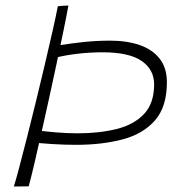

<svg xmlns="http://www.w3.org/2000/svg" viewBox="-20 -661 698 692"><path d="M226.5 -641Q220 -604.5 209 -551.2Q198 -498 184.8 -435.5Q171.5 -373 157.2 -308Q143 -243 129.2 -182Q115.5 -121 103.8 -71Q92 -21 83.5 10.5Q79.5 10.5 71 10.8Q62.5 11 52 11Q41.5 11 30 11Q37 -11 49.2 -57.2Q61.5 -103.5 77 -164.5Q92.5 -225.5 109 -293Q125.5 -360.5 141 -426.2Q156.5 -492 169 -547.2Q181.5 -602.5 188.5 -638.5Q197 -639.5 207.5 -640.2Q218 -641 226.5 -641ZM179 -453 191 -497.5Q238.5 -505 283.8 -509.8Q329 -514.5 377.5 -514.5Q437 -514.5 483 -498.8Q529 -483 555.2 -449.8Q581.5 -416.5 581.5 -364.5Q581.5 -276 538.5 -227Q495.5 -178 421.5 -158.5Q347.5 -139 254.5 -139Q213.5 -139 168 -141.8Q122.5 -144.5 84 -149.5L102.5 -192.5Q143.5 -187 183 -183.8Q222.5 -180.5 260 -180.5Q337.5 -180.5 400 -196Q462.5 -211.5 499 -250Q535.5 -288.5 535.5 -357Q535.5 -410.5 490.2 -441.5Q445 -472.5 349.5 -472.5Q305.5 -472.5 261.5 -467.5Q217.5 -462.5 179 -453Z"/></svg>

Font: Grandstander Thin
Style: Italic
Weight: 100
Italic angle: -15°
Designer: Tyler Finck
Foundry: Etcetera Type Co
Version: Version 1.200